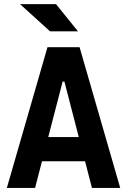

<svg xmlns="http://www.w3.org/2000/svg" viewBox="-20 -926 626 946"><path d="M13.7 0 213.9 -693.4H372.1L572.3 0H433.1L297.4 -523.9H288.6L152.8 0ZM114.7 -131.3V-250.5H466.3V-131.3ZM226.6 -771.5 78.6 -905.8H255.9L364.3 -771.5Z"/></svg>

Font: Cascadia Mono
Style: Regular
Weight: 400
Monospace: yes
Designer: Aaron Bell
Foundry: Saja Typeworks
Version: Version 2404.023